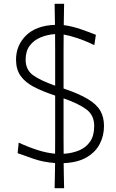

<svg xmlns="http://www.w3.org/2000/svg" viewBox="-20 -845 610 1006"><path d="M266.1 141.1Q267.1 106.9 267.6 74Q268.1 41 268.6 9.3Q208.5 4.9 158 -12.2Q107.4 -29.3 72.3 -42.5L78.1 -97.7Q127.4 -74.7 176 -59.1Q224.6 -43.5 268.6 -39.6Q269 -79.1 269 -118.4Q269 -157.7 269 -197.3V-344.2Q203.6 -365.7 157.7 -389.6Q111.8 -413.6 87.9 -447.5Q64 -481.4 64 -532.7Q64 -606.9 116.2 -658.9Q168.5 -710.9 268.1 -714.8Q267.6 -741.7 267.1 -769.3Q266.6 -796.9 266.1 -825.2H315.9Q315.4 -796.4 314.9 -768.3Q314.5 -740.2 314 -713.4Q358.4 -707.5 404.1 -691.7Q449.7 -675.8 482.4 -662.6L474.1 -608.4Q426.3 -631.8 384.5 -645.5Q342.8 -659.2 313.5 -664.1Q313 -619.6 313 -575.7Q313 -531.7 313 -487.3V-381.3Q393.6 -354 439.7 -326.4Q485.8 -298.8 505.4 -265.1Q524.9 -231.4 524.9 -185.1Q524.9 -133.3 502.4 -90.3Q480 -47.4 433.3 -20.3Q386.7 6.8 313.5 9.8Q314 41.5 314.5 74.2Q314.9 106.9 315.9 141.1ZM114.3 -532.7Q114.3 -480.5 151.4 -452.4Q188.5 -424.3 269 -396V-487.3Q269 -532.2 269 -576.7Q269 -621.1 268.6 -666.5Q227.5 -663.6 192.4 -648.9Q157.2 -634.3 135.7 -605.7Q114.3 -577.1 114.3 -532.7ZM313 -197.3Q313 -157.2 313 -117.9Q313 -78.6 313.5 -39.1Q358.4 -42 394.8 -57.1Q431.2 -72.3 452.4 -103.5Q473.6 -134.8 473.6 -185.5Q473.6 -242.2 431.2 -272.9Q388.7 -303.7 313 -329.6Z"/></svg>

Font: Pinar DS1 Light
Style: Regular
Weight: 300
Designer: Amin Abedi
Version: Version 3.000